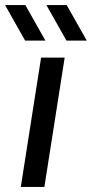

<svg xmlns="http://www.w3.org/2000/svg" viewBox="-49 -737 362 757"><path d="M33 0 113 -510H206L126 0ZM213 -577 134 -717H214L293 -577ZM50 -577 -29 -717H51L130 -577Z"/></svg>

Font: MuseoModerno
Style: Italic
Weight: 400
Italic angle: -9°
Designer: Pablo Cosgaya, Héctor Gatti, Marcela Romero, and the Authors of The MuseoModerno Project.
Foundry: Omnibus-Type Team
Version: Version 1.003